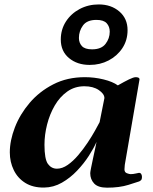

<svg xmlns="http://www.w3.org/2000/svg" viewBox="-20 -847 700 879"><path d="M181.6 11.7Q130.9 12.2 95.9 -9.5Q61 -31.2 43 -68.4Q24.9 -105.5 24.9 -149.4Q24.9 -203.6 48.1 -263.7Q71.3 -323.7 115.7 -376Q160.2 -428.2 223.9 -460.9Q287.6 -493.7 368.7 -493.7Q412.1 -493.7 454.1 -483.4Q496.1 -473.1 519.5 -456.1Q549.3 -473.1 570.3 -483.4Q591.3 -493.7 601.6 -493.7Q608.4 -493.7 613.5 -491.5Q618.7 -489.3 618.7 -483.4L551.3 -92.3Q549.8 -80.1 549.8 -71.8Q549.8 -58.1 560.8 -54Q571.8 -49.8 578.1 -49.8Q589.4 -49.8 601.8 -52.7Q614.3 -55.7 616.2 -55.7Q623.5 -55.7 626.7 -50Q629.9 -44.4 629.9 -37.6Q629.9 -25.4 625 -21.5Q620.1 -17.6 617.7 -16.6Q607.9 -13.2 567.4 -0.5Q526.9 12.2 470.2 12.2Q429.2 12.2 411.1 -6.8Q393.1 -25.9 393.1 -54.2Q393.1 -59.6 397 -78.9Q400.9 -98.1 406 -122.3Q411.1 -146.5 415.8 -167.5Q420.4 -188.5 421.9 -197.3Q409.7 -169.4 387 -134Q364.3 -98.6 333 -65.7Q301.8 -32.7 263.4 -10.7Q225.1 11.2 181.6 11.7ZM240.7 -74.7Q265.1 -74.7 290 -92Q314.9 -109.4 338.1 -136.7Q361.3 -164.1 381.1 -193.8Q400.9 -223.6 415 -249Q429.2 -274.4 436 -287.6L458 -397.9Q458 -417 432.4 -434.6Q406.7 -452.1 366.2 -452.1Q322.3 -452.1 288.1 -428Q253.9 -403.8 230.7 -364Q207.5 -324.2 195.6 -277.1Q183.6 -230 183.6 -184.1Q183.6 -118.2 199.5 -96.4Q215.3 -74.7 240.7 -74.7ZM390.6 -549.8Q333.5 -549.8 295.9 -581.1Q258.3 -612.3 258.3 -666Q258.3 -711.9 281.7 -748.3Q305.2 -784.7 344.7 -805.7Q384.3 -826.7 432.1 -826.7Q488.8 -826.7 526.4 -794.4Q564 -762.2 564 -709Q564 -662.6 540.3 -626.7Q516.6 -590.8 477.3 -570.3Q438 -549.8 390.6 -549.8ZM401.4 -621.1Q443.8 -621.1 463.1 -646Q482.4 -670.9 482.4 -702.1Q482.4 -725.1 468.5 -740.5Q454.6 -755.9 421.4 -755.9Q378.4 -755.9 359.9 -730.5Q341.3 -705.1 341.3 -673.3Q341.3 -650.9 355 -636Q368.7 -621.1 401.4 -621.1Z"/></svg>

Font: Gelasio
Style: Italic
Weight: 400
Italic angle: -8.5°
Designer: Eben Sorkin
Foundry: Eben Sorkin
Version: Version 1.008